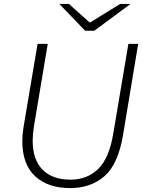

<svg xmlns="http://www.w3.org/2000/svg" viewBox="-20 -948 732 981"><path d="M94 -227Q94 -261 100 -297L172 -724H224L153 -300Q147 -264 147 -229Q147 -132 197.5 -81Q248 -30 340 -30Q425 -30 481.5 -84.5Q538 -139 559 -267L636 -724H686L609 -260Q584 -109 514 -48Q444 13 338 13Q225 13 159.5 -47.5Q94 -108 94 -227ZM283 -928H332L437 -834H442L594 -928H647L462 -791H415Z"/></svg>

Font: Nebula Sans Light
Style: Regular
Weight: 300
Italic angle: -9°
Designer: Paul D. Hunt for Adobe (as Source Sans)
Foundry: Nebula Entertainment & Broadcasting LLC
Version: Version 1.010